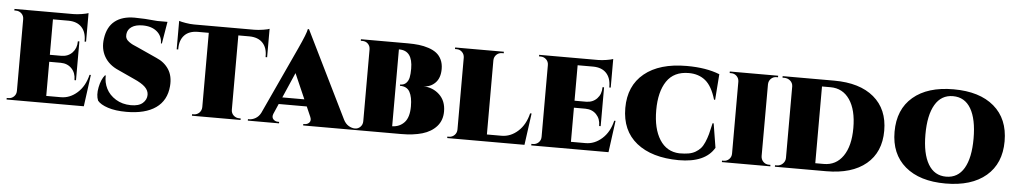

<svg xmlns="http://www.w3.org/2000/svg" viewBox="-37 -945 6706 1267"><g transform="rotate(5 3315.5 -312.0)"><path d="M561 -210 532.7 0H21V-10.3H31.7Q53.2 -10.3 68.6 -25.1Q84 -40 84 -62.5V-537.6Q84 -560.1 68.6 -575Q53.2 -589.8 31.7 -589.8H21V-600.1H410.6Q435.5 -600.1 466.8 -605.2Q498 -610.4 510.3 -615.2V-425.8H500.5V-431.2Q500.5 -488.8 470 -521Q439.5 -553.2 382.8 -553.7H279.8V-318.8H356.4Q400.9 -319.3 428.5 -348.4Q456.1 -377.4 456.1 -421.9V-423.8H466.3V-166.5H456.1V-169.9Q456.1 -214.4 428.5 -243.2Q400.9 -272 356.4 -272.5H279.8V-46.4H376.5Q436 -46.4 485.1 -90.1Q534.2 -133.8 552.2 -210Z M852.1 -418.9 981.9 -359.9Q1035.6 -337.4 1064.5 -292.7Q1093.3 -248 1087.9 -182.1Q1080.1 -86.4 1010 -37.1Q939.9 12.2 815.4 12.2Q742.2 12.2 692.6 -4.2Q643.1 -20.5 623.5 -44.9Q608.4 -80.6 618.9 -133.3Q629.4 -186 653.8 -215.3H659.2Q657.2 -168.9 677.5 -128.4Q697.8 -87.9 740.7 -61.3Q783.7 -34.7 840.8 -34.2Q893.1 -33.7 919.2 -56.6Q945.3 -79.6 945.3 -111.8Q945.3 -139.6 921.9 -162.8Q898.4 -186 845.7 -209L740.7 -257.3Q676.3 -284.7 646.2 -336.9Q616.2 -389.2 626 -457Q636.7 -534.7 685.3 -573.2Q733.9 -611.8 815.9 -611.8Q877.9 -611.8 966.8 -603H1034.2L1009.8 -457.5H1003.4Q1003.4 -505.9 968.3 -535.6Q933.1 -565.4 873.5 -565.4Q827.6 -565.4 801 -547.6Q774.4 -529.8 771 -499Q769 -482.9 774.7 -470.7Q780.3 -458.5 794.4 -448.5Q808.6 -438.5 819.8 -433.1Q831.1 -427.7 852.1 -418.9Z M1210.4 -601.1H1609.4Q1635.3 -601.1 1668.5 -606.4Q1701.7 -611.8 1709.5 -616.2V-427.7H1699.2V-433.1Q1699.7 -490.2 1668.9 -522.2Q1638.2 -554.2 1581.1 -554.7H1507.8V-62.5Q1507.8 -40 1523.4 -25.1Q1539.1 -10.3 1561 -10.3H1570.8V0H1249V-10.3H1259.3Q1281.2 -10.3 1296.4 -25.1Q1311.5 -40 1312 -62.5V-554.7H1238.8Q1181.6 -554.2 1151.1 -522.2Q1120.6 -490.2 1120.6 -433.1V-427.7H1110.4V-616.2Q1124 -611.3 1154.8 -606.2Q1185.5 -601.1 1210.4 -601.1Z M1968.8 -636.2 2251.5 -61Q2264.6 -35.2 2285.6 -22.5Q2306.6 -9.8 2329.1 -9.8H2336.9V0H1985.8V-9.8H1993.7Q2013.7 -9.8 2025.6 -23.7Q2037.6 -37.6 2027.3 -61L1998.5 -127H1812.5L1782.7 -58.6Q1774.4 -36.6 1786.6 -23.2Q1798.8 -9.8 1817.9 -9.8H1825.7V0H1619.1V-9.8H1627Q1647.9 -9.8 1669.2 -22Q1690.4 -34.2 1703.1 -58.6L1908.7 -503.4Q1957.5 -608.9 1960.9 -636.2ZM1832.5 -172.4H1978.5L1905.3 -339.8Z M2315.9 -600.1H2626.5Q2667 -600.1 2700.2 -596.2Q2733.4 -592.3 2764.6 -582Q2795.9 -571.8 2817.1 -555.4Q2838.4 -539.1 2851.1 -512.5Q2863.8 -485.8 2863.8 -450.7Q2863.8 -390.6 2831.5 -358.4Q2799.3 -326.2 2753.9 -326.7Q2816.9 -324.7 2860.4 -283.7Q2903.8 -242.7 2903.8 -172.9Q2903.8 -113.8 2868.7 -74.2Q2833.5 -34.7 2774.4 -17.3Q2715.3 0 2633.8 0H2315.9V-9.8H2327.1Q2348.6 -9.8 2363.5 -24.9Q2378.4 -40 2378.4 -62.5V-537.6Q2378.4 -560.1 2363.8 -575Q2349.1 -589.8 2327.1 -589.8H2315.9ZM2571.3 -555.2V-45.9Q2620.6 -47.4 2651.9 -81.1Q2683.1 -114.7 2683.1 -187.5Q2683.1 -249 2664.3 -283Q2645.5 -316.9 2599.1 -316.4V-324.7Q2624.5 -324.7 2639.2 -339.6Q2653.8 -354.5 2658.4 -377Q2663.1 -399.4 2663.1 -435.1Q2663.1 -555.2 2573.7 -555.2Z M3480.5 -210 3451.7 0H3449.7H2939.9V-9.8H2950.7Q2971.7 -9.8 2987.1 -24.9Q3002.4 -40 3002.4 -62.5V-538.1Q3002 -560.1 2987.1 -575Q2972.2 -589.8 2951.2 -589.8H2939.9V-600.1H3262.7V-589.8H3251.5Q3229.5 -589.8 3214.4 -575Q3199.2 -560.1 3198.7 -537.6V-46.4H3295.4Q3355 -46.4 3403.8 -90.1Q3452.6 -133.8 3470.7 -210Z M4036.6 -210 4008.3 0H3496.6V-10.3H3507.3Q3528.8 -10.3 3544.2 -25.1Q3559.6 -40 3559.6 -62.5V-537.6Q3559.6 -560.1 3544.2 -575Q3528.8 -589.8 3507.3 -589.8H3496.6V-600.1H3886.2Q3911.1 -600.1 3942.4 -605.2Q3973.6 -610.4 3985.8 -615.2V-425.8H3976.1V-431.2Q3976.1 -488.8 3945.6 -521Q3915 -553.2 3858.4 -553.7H3755.4V-318.8H3832Q3876.5 -319.3 3904.1 -348.4Q3931.6 -377.4 3931.6 -421.9V-423.8H3941.9V-166.5H3931.6V-169.9Q3931.6 -214.4 3904.1 -243.2Q3876.5 -272 3832 -272.5H3755.4V-46.4H3852.1Q3911.6 -46.4 3960.7 -90.1Q4009.8 -133.8 4027.8 -210Z M4675.8 -250H4683.1L4709 -90.3Q4649.4 12.2 4474.1 12.2Q4295.4 11.2 4194.3 -69.8Q4093.3 -150.9 4093.3 -300.3Q4093.3 -447.8 4193.4 -529.8Q4293.5 -611.8 4474.1 -611.8Q4602.5 -611.8 4691.9 -576.2L4679.2 -405.8H4671.9Q4646 -493.7 4601.6 -530Q4557.1 -566.4 4491.2 -566.4Q4392.6 -566.4 4345.2 -496.1Q4297.9 -425.8 4297.9 -303.7Q4297.9 -181.2 4344 -108.9Q4390.1 -36.6 4474.1 -33.2Q4509.3 -33.2 4534.9 -37.6Q4560.5 -42 4580.6 -53.7Q4600.6 -65.4 4614.3 -80.6Q4627.9 -95.7 4639.4 -122.1Q4650.9 -148.4 4658.7 -177.2Q4666.5 -206.1 4675.8 -250Z M5017.6 -537.6 5017.1 -62.5Q5017.6 -40 5032.7 -24.9Q5047.9 -9.8 5069.3 -9.8H5080.1V0H4759.3V-9.8H4770Q4791 -9.8 4806.2 -24.7Q4821.3 -39.6 4821.3 -62V-538.6Q4820.8 -560.5 4805.9 -575.2Q4791 -589.8 4770 -589.8H4759.3V-600.1H5079.6V-589.8H5069.3Q5047.9 -589.8 5033 -575Q5018.1 -560.1 5017.6 -537.6Z M5109.4 -600.1H5450.7Q5620.1 -600.1 5714.4 -521Q5808.6 -441.9 5808.6 -299.3Q5808.6 -157.2 5714.4 -78.6Q5620.1 0 5450.7 0H5110.4V-9.8H5122.1Q5145 -9.8 5161.6 -25.9Q5178.2 -42 5178.2 -64.5V-539.1Q5177.2 -561 5160.9 -575.4Q5144.5 -589.8 5121.1 -589.8H5109.4ZM5374 -554.7V-46.4H5430.7Q5511.2 -46.4 5557.6 -113.3Q5604 -180.2 5604 -299.3Q5604 -419.4 5557.9 -487.1Q5511.7 -554.7 5430.7 -554.7Z M6241.2 -611.8Q6413.6 -611.8 6509.8 -529.8Q6606 -447.8 6606 -299.3Q6606 -151.9 6509.5 -69.8Q6413.1 12.2 6241.2 12.2Q6069.8 12.2 5973.4 -69.8Q5877 -151.9 5877 -299.3Q5877 -447.8 5973.4 -529.8Q6069.8 -611.8 6241.2 -611.8ZM6241.2 -33.2Q6319.3 -33.2 6359.9 -102.3Q6400.4 -171.4 6400.4 -299.3Q6400.4 -427.7 6359.9 -497.1Q6319.3 -566.4 6241.2 -566.4Q6163.6 -566.4 6122.6 -496.8Q6081.5 -427.2 6081.5 -299.3Q6081.5 -171.9 6122.6 -102.5Q6163.6 -33.2 6241.2 -33.2Z"/></g></svg>

Font: Cinzel Black
Style: Regular
Weight: 900
Designer: Natanael Gama
Version: Version 1.001;PS 001.001;hotconv 1.0.56;makeotf.lib2.0.21325